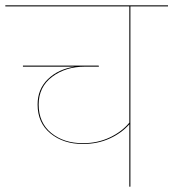

<svg xmlns="http://www.w3.org/2000/svg" viewBox="-30 -700 650 720"><path d="M600 -676H459V0H455V-234Q426 -201 381 -180.5Q336 -160 281 -160Q208 -160 159.5 -199.5Q111 -239 111 -308Q111 -366 150 -403.5Q189 -441 250 -450H56V-454H340L341 -450H288Q216 -450 165.5 -412Q115 -374 115 -308Q115 -240 162 -201.5Q209 -163 281 -163Q336 -163 381.5 -184.5Q427 -206 455 -240V-676H-10V-680H600Z"/></svg>

Font: FiraGO Four
Style: Regular
Weight: 100
Designer: bBox Type
Foundry: bBox Type GmbH
Version: Version 1.001